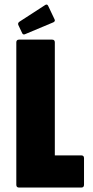

<svg xmlns="http://www.w3.org/2000/svg" viewBox="-20 -845 418 865"><path d="M66 0Q53.5 0 53.5 -12.5V-654Q53.5 -666.5 66 -666.5H214.5Q227 -666.5 227 -654V-145H346Q358.5 -145 358.5 -132.5V-12.5Q358.5 0 346 0ZM93 -691Q84 -687 80 -695.5L62.5 -732.5Q59 -741.5 68 -747.5L184.5 -823Q193.5 -828 198 -816.5L226 -757.5Q230 -749.5 220.5 -744.5Z"/></svg>

Font: Jaro 24pt
Style: Regular
Weight: 400
Designer: Agyei Archer, Celine Hurka, Mirko Velimirović
Version: Version 1.000